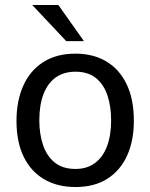

<svg xmlns="http://www.w3.org/2000/svg" viewBox="-20 -743 605 773"><path d="M283.5 10Q212 10 158.7 -20.7Q105.3 -51.4 75.9 -110.9Q46.4 -170.3 46.4 -256.3Q46.4 -337.5 73.9 -398.4Q101.4 -459.3 154.5 -493.2Q207.5 -527 283.8 -527Q355.3 -527 408 -495.7Q460.7 -464.4 489.8 -404Q518.9 -343.7 518.9 -256.3Q518.9 -177.3 492.1 -117.4Q465.2 -57.5 413 -23.8Q360.7 10 283.5 10ZM283.8 -62.8Q330.2 -62.8 362.2 -86.5Q394.2 -110.2 410.8 -154.1Q427.4 -198.1 427.4 -258.7Q427.4 -314 412.8 -358.3Q398.2 -402.6 366.5 -428.5Q334.8 -454.3 283.8 -454.3Q236.9 -454.3 204.4 -431.1Q171.9 -407.9 155.1 -364Q138.3 -320.2 138.3 -258.7Q138.3 -204 153.1 -159.5Q168 -115.1 200.1 -88.9Q232.3 -62.8 283.8 -62.8ZM214.9 -723H109.7L246.6 -577.5H317.9Z"/></svg>

Font: Public Sans Thin
Style: Regular
Weight: 100
Designer: The Public Sans project authors (U.S. Web Design System). Libre Franklin designed by Pablo Impallari and Rodrigo Fuenzal
Version: Version 1.008